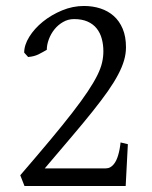

<svg xmlns="http://www.w3.org/2000/svg" viewBox="-20 -623 509 643"><path d="M400.9 0H62L47.9 -36.1Q106 -103.5 149.2 -155.3Q192.4 -207 223.1 -246.8Q253.9 -286.6 273.9 -316.7Q293.9 -346.7 305.7 -370.4Q317.4 -394 321.8 -413.3Q326.2 -432.6 326.2 -451.2Q326.2 -473.6 320.8 -493.4Q315.4 -513.2 303.7 -527.8Q292 -542.5 273.2 -550.8Q254.4 -559.1 228 -559.1Q208 -559.1 191.2 -549.3Q174.3 -539.6 162.4 -524.7Q150.4 -509.8 143.6 -491.5Q136.7 -473.1 136.7 -456.1Q128.4 -451.7 121.8 -447.8Q115.2 -443.8 108.4 -440.7Q101.6 -437.5 93.5 -435.3Q85.4 -433.1 74.2 -432.1L61 -446.8Q61 -472.2 78.1 -499.8Q95.2 -527.3 123.5 -550.3Q151.9 -573.2 187.7 -588.1Q223.6 -603 261.2 -603Q290.5 -603 316.2 -594.7Q341.8 -586.4 360.8 -569.6Q379.9 -552.7 390.9 -526.6Q401.9 -500.5 401.9 -464.8Q401.9 -442.9 395.5 -420.9Q389.2 -398.9 375.7 -373.3Q362.3 -347.7 341.1 -317.4Q319.8 -287.1 289.6 -249.3Q259.3 -211.4 219.5 -164.6Q179.7 -117.7 129.9 -59.1H334Q342.3 -59.1 348.9 -62.7Q355.5 -66.4 360.6 -72.5Q365.7 -78.6 369.4 -86.4Q373 -94.2 375.5 -102.5Q381.3 -121.6 383.8 -146L408.2 -140.1Z"/></svg>

Font: Gentium Plus Cyr
Style: Regular
Weight: 400
Designer: J. Victor Gaultney, Annie Olsen, Iska Routamaa, Becca Hirsbrunner
Foundry: SIL International
Version: Version 5.000